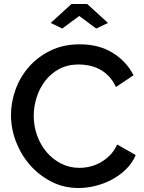

<svg xmlns="http://www.w3.org/2000/svg" viewBox="-20 -936 724 962"><path d="M234 -821 338 -916H417L521 -821L462 -793L377 -856L292 -793ZM35 -360Q35 -424 58 -487.5Q81 -551 125.5 -601.5Q170 -652 234 -683Q298 -714 379 -714Q476 -714 545 -671Q614 -628 649 -559L561 -500Q546 -532 525 -554Q504 -576 479 -589Q454 -602 427 -607.5Q400 -613 375 -613Q319 -613 277 -590.5Q235 -568 206.5 -531Q178 -494 163.5 -448Q149 -402 149 -356Q149 -304 166 -257Q183 -210 213.5 -174Q244 -138 286 -116.5Q328 -95 378 -95Q404 -95 431.5 -101.5Q459 -108 484.5 -122.5Q510 -137 531.5 -159Q553 -181 567 -212L660 -159Q643 -119 612 -88.5Q581 -58 542 -37Q503 -16 459.5 -5Q416 6 374 6Q299 6 237 -26Q175 -58 130 -109.5Q85 -161 60 -226.5Q35 -292 35 -360Z"/></svg>

Font: IngvarSans
Style: Regular
Weight: 600
Version: Version 3.000